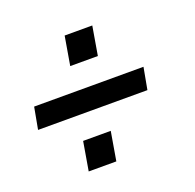

<svg xmlns="http://www.w3.org/2000/svg" viewBox="-88 -594 637 627"><g transform="rotate(-20 231.0 -281.0)"><path d="M10 -243 24 -319H404L390 -243ZM119 -59 136 -159H232L215 -59ZM180 -403 197 -503H293L276 -403Z"/></g></svg>

Font: Cabin VF Beta
Style: Italic
Weight: 400
Italic angle: -7°
Designer: Pablo Impallari
Foundry: Pablo Impallari. http://www.impallari.com Igino Marini. http://www.ikern.com
Version: Version 2.300